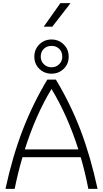

<svg xmlns="http://www.w3.org/2000/svg" viewBox="-20 -1210 660 1230"><path d="M497 -203H124Q94 -101 74 0H15Q60 -207 124.5 -375Q189 -543 283 -700H338Q432 -544 496 -376Q560 -208 605 0H546Q524 -112 497 -203ZM482 -253Q413 -470 310 -640Q209 -474 139 -253ZM200 -847Q200 -894 232 -925.5Q264 -957 310 -957Q356 -957 388 -925.5Q420 -894 420 -847Q420 -800 388 -769Q356 -738 310 -738Q264 -738 232 -769Q200 -800 200 -847ZM379 -847Q379 -878 359.5 -897Q340 -916 310 -916Q280 -916 260.5 -897Q241 -878 241 -847Q241 -818 261 -798.5Q281 -779 310 -779Q339 -779 359 -798.5Q379 -818 379 -847ZM367 -1190H432L315 -1039H260Z"/></svg>

Font: Krub Light
Style: Regular
Weight: 300
Designer: Ekaluck Peanpanawate
Foundry: Cadson Demak Co.,Ltd.
Version: Version 1.000; ttfautohint (v1.6)